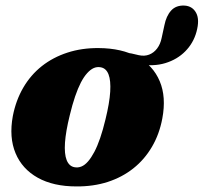

<svg xmlns="http://www.w3.org/2000/svg" viewBox="-20 -655 731 689"><path d="M685 -540.5Q674 -500.5 645 -471Q616 -441.5 573.2 -428.5Q530.5 -415.5 477.5 -425Q450.5 -430 438.5 -436.2Q426.5 -442.5 429.5 -456.5Q432 -465.5 438.8 -465.2Q445.5 -465 478 -457Q498.5 -452.5 515.2 -459Q532 -465.5 543.8 -481Q555.5 -496.5 560 -518.5L570 -564.5Q576.5 -597.5 594 -617Q611.5 -636.5 642.5 -635Q671 -633 684 -608.5Q697 -584 685 -540.5ZM334 -482.5Q417 -482 473.2 -451Q529.5 -420 553.2 -363.5Q577 -307 562.5 -230Q552 -173.5 525.2 -128Q498.5 -82.5 458.5 -50.8Q418.5 -19 366.8 -2.2Q315 14.5 254 14Q171.5 14 115.5 -17.2Q59.5 -48.5 35.8 -105.2Q12 -162 26 -238.5Q37 -295 63.5 -340.5Q90 -386 130.2 -417.8Q170.5 -449.5 222 -466.2Q273.5 -483 334 -482.5ZM247 -55Q260 -52.5 272.2 -57.5Q284.5 -62.5 296 -75.8Q307.5 -89 318.5 -109.8Q329.5 -130.5 339.5 -159.8Q349.5 -189 358.5 -226.5Q373 -285.5 375.5 -325.8Q378 -366 369.5 -388Q361 -410 341.5 -413.5Q328.5 -416 316.5 -410.8Q304.5 -405.5 292.8 -392.5Q281 -379.5 270.2 -358.8Q259.5 -338 249.5 -308.8Q239.5 -279.5 230.5 -242Q216 -183.5 213.2 -143Q210.5 -102.5 219.2 -80.5Q228 -58.5 247 -55Z"/></svg>

Font: Fraunces ExtraBold
Style: Italic
Weight: 800
Italic angle: -16°
Version: Version 1.000;[b76b70a41]